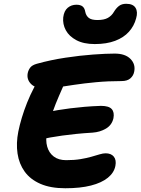

<svg xmlns="http://www.w3.org/2000/svg" viewBox="-20 -997 750 1024"><path d="M328.2 7Q249.6 7 195.6 -16.5Q141.6 -40 111.6 -81.7Q81.6 -123.4 73.5 -178.3Q65.4 -233.2 77.6 -295Q84.4 -329 96.1 -368.2Q107.8 -407.4 124.4 -449.1Q141 -490.8 162.8 -532.2Q182.2 -571 212.6 -592.5Q243 -614 278.2 -614Q291.2 -614 304 -606.7Q316.8 -599.4 323.8 -585.8Q330.8 -572.2 323.8 -552Q312.6 -526.2 294.9 -486.1Q277.2 -446 259.5 -396.6Q241.8 -347.2 230.8 -291.8Q222.2 -248.8 231.6 -215.3Q241 -181.8 266.6 -162.3Q292.2 -142.8 332.8 -142.8Q375.8 -142.8 409.2 -148.3Q442.6 -153.8 467.7 -161.1Q492.8 -168.4 511.4 -173.9Q530 -179.4 543 -179.4Q573 -179.4 587.2 -161.4Q601.4 -143.4 595.4 -112.2Q588.4 -75.8 555.1 -48.9Q521.8 -22 465.1 -7.5Q408.4 7 328.2 7ZM190.8 -252.2Q167 -247.2 156.3 -256Q145.6 -264.8 144.5 -282.3Q143.4 -299.8 147 -320Q153.2 -348.4 175.9 -370.1Q198.6 -391.8 228.4 -398.4Q256.6 -404.4 288 -409.6Q319.4 -414.8 354.9 -419.3Q390.4 -423.8 431 -427.3Q471.6 -430.8 518.4 -432.4Q560.6 -432.4 575.8 -415.4Q591 -398.4 585 -366.4Q576.8 -330 545.2 -311.2Q513.6 -292.4 473.6 -289.6Q426.2 -286.8 386.2 -282.7Q346.2 -278.6 312 -273.9Q277.8 -269.2 247.6 -263.7Q217.4 -258.2 190.8 -252.2ZM224.4 -524.8Q169.2 -524.8 145.4 -549.2Q121.6 -573.6 127.8 -606.6Q131.2 -623.4 141.3 -636.6Q151.4 -649.8 176 -656.8Q250 -677.4 328.5 -689.2Q407 -701 476.2 -706.1Q545.4 -711.2 591.6 -711.2Q648 -711.2 676 -682.6Q704 -654 695.6 -614.2Q691.6 -593.2 675.2 -578.9Q658.8 -564.6 628.2 -564.6Q556.4 -564.6 492.6 -558.6Q428.8 -552.6 376 -544.7Q323.2 -536.8 284.5 -530.8Q245.8 -524.8 224.4 -524.8ZM485.4 -762Q426 -762 387.1 -782.8Q348.2 -803.6 330.9 -836Q313.6 -868.4 317.2 -904.4Q321.6 -939.2 341.1 -955.5Q360.6 -971.8 387.4 -971.8Q409 -971.8 420.3 -962.7Q431.6 -953.6 434.8 -933.8Q438.8 -913.6 453.1 -901.9Q467.4 -890.2 499.6 -890.2Q535.4 -890.2 555.6 -901.8Q575.8 -913.4 587.2 -933.2Q600 -954.4 615 -965.6Q630 -976.8 653 -976.8Q689.6 -976.8 702.9 -955.2Q716.2 -933.6 706 -899Q695.4 -858.6 667.6 -827.6Q639.8 -796.6 594.1 -779.3Q548.4 -762 485.4 -762Z"/></svg>

Font: Shantell Sans Light
Style: Italic
Weight: 300
Italic angle: -11°
Designer: Stephen Nixon, Anya Danilova, Shantell Martin
Foundry: Arrow Type
Version: Version 1.008;[ac192a2d6]